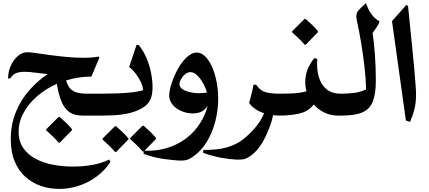

<svg xmlns="http://www.w3.org/2000/svg" viewBox="-20 -750 2785 1246"><path d="M625 -376 573 -253Q530 -253 489 -246.5Q448 -240 409 -228Q416 -203 429 -183.5Q442 -164 469 -153Q496 -142 545 -142H647Q668 -142 672.5 -123.5Q677 -105 677 -76V-66Q677 -38 672.5 -19Q668 0 647 0H515Q459 0 426.5 -25.5Q394 -51 376.5 -97Q359 -143 349 -206Q277 -174 221 -125.5Q165 -77 133 -18Q101 41 101 105Q101 168 131.5 211.5Q162 255 213 281.5Q264 308 326.5 319.5Q389 331 453 331Q524 331 585.5 319Q647 307 688 285L697 301Q658 359 604 398Q550 437 488.5 456.5Q427 476 364 476Q303 476 246.5 457Q190 438 145.5 398.5Q101 359 75.5 298Q50 237 50 153Q50 59 82 -20.5Q114 -100 168.5 -162.5Q223 -225 289 -269Q240 -274 205 -279Q170 -284 138 -284Q107 -284 85 -275.5Q63 -267 46 -241H32Q33 -286 50.5 -324.5Q68 -363 96.5 -387Q125 -411 158 -411Q175 -411 213 -405.5Q251 -400 302.5 -393Q354 -386 411 -380.5Q468 -375 522 -375Q553 -375 577 -377Q601 -379 620 -383ZM361 176Q342 154 322 134.5Q302 115 280 96V89L360 9H367Q388 27 408 46Q428 65 447 88V95L368 176Z M880 -458Q912 -419 932 -370.5Q952 -322 961 -273.5Q970 -225 970 -184Q970 -131 953.5 -99Q937 -67 896 -45Q855 -23 809.5 -13.5Q764 -4 721 -2Q678 0 646 0Q616 0 596.5 -22.5Q577 -45 577 -72Q577 -98 596.5 -120Q616 -142 646 -142Q693 -142 744 -144Q795 -146 839 -151Q883 -156 908 -165Q908 -188 895 -216Q882 -244 861.5 -271Q841 -298 818 -315L866 -458ZM906 233Q887 211 867 191.5Q847 172 825 153V146L905 66H912Q933 84 953 103Q973 122 992 145V152L913 233ZM727 236Q708 214 688 194.5Q668 175 646 156V149L726 69H733Q754 87 774 106Q794 125 813 148V155L734 236Z M1257 -409Q1280 -409 1301.5 -392.5Q1323 -376 1340 -347Q1365 -306 1380.5 -243Q1396 -180 1396 -109Q1396 -36 1377.5 36.5Q1359 109 1322.5 169.5Q1286 230 1231 268Q1206 285 1188 289Q1170 293 1141 292Q1108 290 1045.5 282Q983 274 911 248L914 228Q1017 232 1101.5 197Q1186 162 1244.5 95Q1303 28 1328 -64Q1313 -39 1289 -26.5Q1265 -14 1231 -14Q1194 -14 1159 -28.5Q1124 -43 1101 -69.5Q1078 -96 1078 -132Q1078 -158 1090.5 -199.5Q1103 -241 1123 -281Q1152 -340 1187.5 -374.5Q1223 -409 1257 -409ZM1145 -205Q1145 -183 1166 -170Q1187 -157 1216 -151Q1245 -145 1270 -145Q1294 -145 1323 -149Q1314 -182 1296.5 -212.5Q1279 -243 1258 -262.5Q1237 -282 1216 -282Q1199 -282 1182.5 -269Q1166 -256 1155.5 -238Q1145 -220 1145 -205Z M1517 286Q1472 284 1416.5 274Q1361 264 1298 242L1300 223Q1393 224 1454 206Q1515 188 1558 154Q1601 120 1639 75Q1671 38 1694 -15Q1628 -37 1597 -82Q1601 -100 1609.5 -130Q1618 -160 1625 -200H1642Q1668 -163 1701.5 -152.5Q1735 -142 1796 -142Q1816 -142 1826 -125.5Q1836 -109 1836 -68Q1836 -42 1826 -21Q1816 0 1796 0Q1773 0 1752 -3Q1748 19 1741.5 41Q1735 63 1726 84Q1697 158 1666.5 200Q1636 242 1601 265Q1577 281 1560 283.5Q1543 286 1517 286Z M1961 -217Q1961 -269 1981 -311Q2001 -353 2021 -373L2039 -367Q2034 -303 2048.5 -252Q2063 -201 2098.5 -171.5Q2134 -142 2192 -142H2197Q2217 -142 2230 -126Q2243 -110 2243 -87V-57Q2243 -32 2230 -16Q2217 0 2197 0H2172Q2126 0 2085.5 -19.5Q2045 -39 2016 -72Q1982 -27 1924 -13.5Q1866 0 1796 0Q1762 0 1744 -22Q1726 -44 1726 -70Q1725 -97 1742.5 -119.5Q1760 -142 1796 -142Q1841 -142 1887.5 -144.5Q1934 -147 1969 -158Q1961 -187 1961 -217ZM1957 -460Q1938 -482 1918 -501.5Q1898 -521 1876 -540V-547L1956 -627H1963Q1984 -609 2004 -590Q2024 -571 2043 -548V-541L1964 -460Z M2443 -611Q2436 -589 2421 -568Q2406 -547 2398 -536Q2407 -478 2413 -396Q2419 -314 2419 -226Q2419 -143 2400 -93Q2381 -43 2333.5 -21.5Q2286 0 2199 0Q2166 0 2149.5 -22Q2133 -44 2133 -70Q2133 -97 2149.5 -119.5Q2166 -142 2199 -142Q2231 -142 2273.5 -146.5Q2316 -151 2356 -170Q2354 -242 2345 -320Q2336 -398 2323 -475.5Q2310 -553 2295 -621Q2287 -659 2304.5 -680Q2322 -701 2355 -730Q2369 -690 2388.5 -661Q2408 -632 2443 -611Z M2628 -711Q2630 -692 2633.5 -657Q2637 -622 2642 -572Q2648 -511 2655 -443.5Q2662 -376 2667.5 -314Q2673 -252 2676.5 -205Q2680 -158 2680 -137Q2680 -86 2670.5 -46Q2661 -6 2641 41L2614 32L2524 -613L2617 -718Z"/></svg>

Font: Bona Nova
Style: Bold
Weight: 700
Designer: Mateusz Machalski
Foundry: Capitalics
Version: Version 4.001; ttfautohint (v1.8.3)